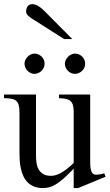

<svg xmlns="http://www.w3.org/2000/svg" viewBox="-20 -914 541 948"><path d="M365.7 14.6H343.8V-81.1Q315.4 -51.3 294.2 -32.7Q272.9 -14.2 255.6 -3.7Q238.3 6.8 223.1 10.7Q208 14.6 191.9 14.6Q166 14.6 147.2 6.6Q128.4 -1.5 115.5 -14.9Q102.5 -28.3 94.7 -45.9Q86.9 -63.5 82.8 -82.8Q78.6 -102.1 77.4 -122.1Q76.2 -142.1 76.2 -159.7V-359.9Q76.2 -381.8 72.3 -395.5Q68.4 -409.2 59.3 -416.5Q50.3 -423.8 35.6 -426.5Q21 -429.2 0 -429.2V-447.3H157.7V-147.9Q157.7 -128.9 160.2 -110.6Q162.6 -92.3 170.7 -77.9Q178.7 -63.5 193.4 -54.7Q208 -45.9 231.9 -45.9Q241.7 -45.9 253.2 -48.8Q264.6 -51.8 278.6 -59.1Q292.5 -66.4 308.6 -78.6Q324.7 -90.8 343.8 -109.4V-363.8Q343.8 -384.3 339.6 -396.7Q335.4 -409.2 326.7 -416.3Q317.9 -423.3 304.2 -426Q290.5 -428.7 271.5 -429.2V-447.3H425.3V-118.7Q425.3 -98.6 427 -85.7Q428.7 -72.8 432.4 -64.9Q436 -57.1 441.9 -54.2Q447.8 -51.3 455.6 -51.3Q462.4 -51.3 473.1 -53Q483.9 -54.7 494.6 -58.6L501.5 -41.5ZM200.2 -599.6Q200.2 -589.4 196.3 -580.3Q192.4 -571.3 185.3 -564.5Q178.2 -557.6 169.2 -553.5Q160.2 -549.3 149.9 -549.3Q140.1 -549.3 131.3 -553.5Q122.6 -557.6 115.7 -564.7Q108.9 -571.8 105 -580.8Q101.1 -589.8 101.1 -599.6Q101.1 -608.9 105.2 -617.9Q109.4 -627 116.2 -633.8Q123 -640.6 131.8 -645Q140.6 -649.4 149.9 -649.4Q160.2 -649.4 169.2 -645.5Q178.2 -641.6 185.3 -634.8Q192.4 -627.9 196.3 -618.9Q200.2 -609.9 200.2 -599.6ZM400.4 -599.6Q400.4 -589.4 396.5 -580.3Q392.6 -571.3 385.5 -564.5Q378.4 -557.6 369.4 -553.5Q360.4 -549.3 350.1 -549.3Q339.8 -549.3 330.8 -553.5Q321.8 -557.6 314.9 -564.7Q308.1 -571.8 304.2 -580.8Q300.3 -589.8 300.3 -599.6Q300.3 -608.9 304.7 -617.9Q309.1 -627 315.9 -633.8Q322.8 -640.6 331.8 -645Q340.8 -649.4 350.1 -649.4Q360.4 -649.4 369.4 -645.5Q378.4 -641.6 385.5 -634.8Q392.6 -627.9 396.5 -618.9Q400.4 -609.9 400.4 -599.6ZM296.4 -721.2 152.3 -813Q146 -816.9 138.4 -821.5Q130.9 -826.2 124.3 -831.8Q117.7 -837.4 113.3 -843.5Q108.9 -849.6 108.9 -856Q108.9 -873.5 117.2 -883.5Q125.5 -893.6 140.1 -893.6Q152.8 -893.6 168.7 -884.3Q184.6 -875 198.2 -860.8L336.9 -721.2Z"/></svg>

Font: Doulos SIL Viet
Style: Regular
Weight: 400
Designer: Walt Agee, Victor Gaultney, Peter Martin, Debbi Hosken, Becca Hirsbrunner
Foundry: SIL International
Version: Version 5.000